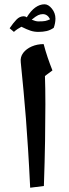

<svg xmlns="http://www.w3.org/2000/svg" viewBox="-20 -886 324 897"><path d="M121 -9Q116 -112 111 -190Q106 -268 101 -333.5Q96 -399 90 -461Q84 -523 77 -595Q74 -620 88.5 -639Q103 -658 128.5 -669Q154 -680 184 -680Q192 -649 202.5 -618Q213 -587 225 -557L190 -531Q192 -476 192 -399.5Q192 -323 190.5 -227Q189 -131 185 -17ZM45 -737 25 -754Q42 -779 57 -794.5Q72 -810 91 -810Q99 -810 105 -805Q124 -836 145 -851Q166 -866 188 -866Q206 -866 222.5 -845.5Q239 -825 239 -799Q239 -778 231 -756Q215 -745 198 -741Q181 -737 159 -737Q140 -737 123 -742.5Q106 -748 80 -761Q59 -750 45 -737ZM159 -786Q182 -786 191.5 -788Q201 -790 214 -796Q202 -820 180 -820Q169 -820 158 -815Q147 -810 128 -794Q147 -786 159 -786Z"/></svg>

Font: Noto Naskh Arabic
Style: Regular
Weight: 400
Designer: Monotype Design Team, David Williams, Mohamad Dakak and Nizar Qandah
Foundry: Monotype Imaging Inc.
Version: Version 2.013